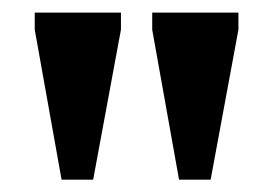

<svg xmlns="http://www.w3.org/2000/svg" viewBox="-20 -690 432 304"><path d="M77.5 -405.5 35 -643V-670H171.5V-643L127.5 -405.5ZM263.5 -405.5 221 -643V-670H357.5V-643L313.5 -405.5Z"/></svg>

Font: Newsreader 16pt
Style: Bold
Weight: 700
Designer: Hugues Gentile
Foundry: Production Type
Version: Version 1.003; ttfautohint (v1.8.3)